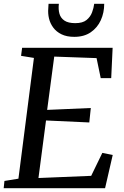

<svg xmlns="http://www.w3.org/2000/svg" viewBox="-20 -996 656 1016"><path d="M-0.5 0 3.5 -38.5 77.5 -50.5 159.5 -689.5 91.5 -700.5 97 -743H576L568.5 -582.5H513L491 -688.5L267 -696.5L229.5 -414.5L460.5 -424.5L452.5 -348L223.5 -358.5L183.5 -54L462.5 -65.5L521.5 -187L576.5 -176L536 0ZM373 -801Q333 -801 305.5 -814.5Q278 -828 261.8 -850Q245.5 -872 239.2 -898.5Q233 -925 235.5 -951.5Q236 -958 236.2 -964Q236.5 -970 237 -976H291.5Q288 -946.5 294.5 -923.5Q301 -900.5 321 -887Q341 -873.5 378.5 -873.5Q417.5 -873.5 438 -890.2Q458.5 -907 467.2 -930.8Q476 -954.5 478.5 -976H531.5Q531.5 -929 513.5 -889.2Q495.5 -849.5 460.2 -825.2Q425 -801 373 -801Z"/></svg>

Font: Merriweather 24pt
Style: Italic
Weight: 400
Italic angle: -7.8°
Designer: Eben Sorkin
Foundry: Eben Sorkin
Version: Version 2.101